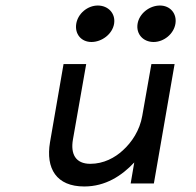

<svg xmlns="http://www.w3.org/2000/svg" viewBox="-20 -664 711 695"><path d="M536 -512C573 -512 609 -541 615 -578C621 -615 596 -644 559 -644C521 -644 484 -615 478 -578C472 -541 498 -512 536 -512ZM311 -512C349 -512 387 -541 393 -578C399 -615 372 -644 334 -644C297 -644 262 -615 256 -578C250 -541 274 -512 311 -512ZM161 -149C145 -54 184 11 285 11C362 11 421 -28 466 -76L453 0H537L612 -432H528L495 -245C486 -192 457 -149 425 -120C396 -93 355 -71 307 -71C253 -71 235 -107 244 -159L292 -432H210Z"/></svg>

Font: Charger Monospace
Style: Regular
Weight: 400
Designer: Jasper
Foundry: Cannot Into Space Fonts
Version: Version 0.980